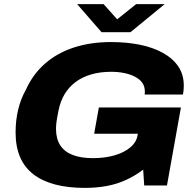

<svg xmlns="http://www.w3.org/2000/svg" viewBox="-20 -904 954 936"><path d="M394 12Q228 12 142 -55Q56 -122 56 -258Q56 -319 69 -371.5Q82 -424 106 -466Q140 -542 199.5 -594Q259 -646 340.5 -672.5Q422 -699 520 -699Q597 -699 661.5 -686Q726 -673 774.5 -646Q823 -619 849.5 -579.5Q876 -540 876 -486Q876 -476 875 -465Q874 -454 872 -443H685Q686 -447 686 -451Q686 -455 686 -459Q686 -483 673.5 -500.5Q661 -518 638 -530Q615 -542 585.5 -548Q556 -554 522 -554Q469 -554 425.5 -541.5Q382 -529 349 -504.5Q316 -480 295 -445Q274 -410 265 -364Q261 -344 258.5 -330Q256 -316 255 -306.5Q254 -297 253.5 -289.5Q253 -282 253 -276Q253 -228 273.5 -196Q294 -164 334.5 -148.5Q375 -133 433 -133Q492 -133 539.5 -147Q587 -161 616.5 -186.5Q646 -212 651 -247L652 -252H439L462 -380H862L794 0H683L678 -77Q640 -48 596 -27.5Q552 -7 501.5 2.5Q451 12 394 12ZM783 -884 616 -747H475L356 -884H485L577 -781H515L644 -884Z"/></svg>

Font: Archivo SemiExpanded ExtraBold
Style: Italic
Weight: 800
Width: 6
Italic angle: -10°
Designer: Hector Gatti
Foundry: Omnibus-Type
Version: Version 2.001